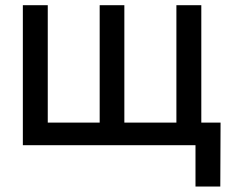

<svg xmlns="http://www.w3.org/2000/svg" viewBox="-20 -549 879 726"><path d="M66.4 -529.3H160.6V-85.4H356.9V-529.3H450.2V-85.4H647V-529.3H741.2V0H66.4ZM719.2 156.2V0H682.1V-85.4H814L813 156.2Z"/></svg>

Font: Inter Cardless Tabular
Style: Regular
Weight: 400
Designer: Rasmus Andersson
Foundry: rsms
Version: Version 4.000;git-4fc901f